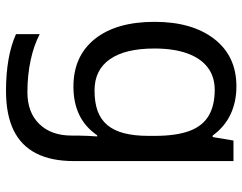

<svg xmlns="http://www.w3.org/2000/svg" viewBox="-106 -480 826 655"><g transform="rotate(90 307.5 -153.0)"><path d="M275 -546Q328 -546 370.5 -526Q413 -506 443 -465H448L460 -536H530V9Q530 85 504 136.5Q478 188 425 214Q372 240 290 240Q232 240 183.5 231.5Q135 223 97 206V125Q135 145 186 156Q237 167 295 167Q364 167 403.5 126.5Q443 86 443 16V-5Q443 -17 444 -39.5Q445 -62 446 -71H442Q414 -30 372.5 -10Q331 10 276 10Q172 10 113.5 -63Q55 -136 55 -267Q55 -395 113.5 -470.5Q172 -546 275 -546ZM287 -472Q242 -472 210.5 -448Q179 -424 162.5 -378Q146 -332 146 -266Q146 -167 182.5 -114.5Q219 -62 289 -62Q330 -62 359 -72.5Q388 -83 407 -105.5Q426 -128 435 -163Q444 -198 444 -246V-267Q444 -340 427.5 -385Q411 -430 376 -451Q341 -472 287 -472Z"/></g></svg>

Font: lkannada25
Style: Book
Weight: 400
Designer: Jelle Bosma - Monotype Design Team
Foundry: Monotype Imaging Inc.
Version: Version 2.003